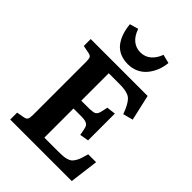

<svg xmlns="http://www.w3.org/2000/svg" viewBox="-271 -1066 1181 1181"><g transform="rotate(45 319.5 -475.5)"><path d="M319.8 -752Q280.3 -752 249.8 -765.6Q219.2 -779.3 200 -804.4Q180.7 -829.6 169.7 -862.1Q158.7 -894.5 154.8 -935.1L210.9 -951.2Q227.5 -903.3 256.3 -880.6Q285.2 -857.9 321.8 -857.9Q361.3 -857.9 389.9 -881.8Q418.5 -905.8 434.1 -948.2L491.2 -934.1Q487.8 -897.9 474.9 -865.5Q461.9 -833 440.9 -807.4Q419.9 -781.7 388.7 -766.8Q357.4 -752 319.8 -752ZM48.8 0V-60.1L97.2 -68.8Q117.2 -72.3 122.6 -83.5Q127.9 -94.7 127.9 -120.1V-584Q127.9 -608.9 122.1 -618.2Q116.2 -627.4 95.2 -630.9L48.8 -640.1V-700.2H543.9L582 -532.2L517.1 -515.1Q505.9 -545.9 495.6 -565.4Q485.4 -585 474.1 -598.4Q462.9 -611.8 447 -618.2Q431.2 -624.5 413.3 -627.2Q395.5 -629.9 368.2 -629.9H275.9V-391.1H327.1Q342.3 -391.1 352.1 -391.4Q361.8 -391.6 370.8 -393.3Q379.9 -395 384.8 -396Q389.6 -397 394.8 -401.6Q399.9 -406.2 402.1 -408.9Q404.3 -411.6 407.2 -420.4Q410.2 -429.2 411.4 -434.8Q412.6 -440.4 415.5 -454.1Q416.5 -458 417 -460.4Q417.5 -462.9 418.2 -466.8Q418.9 -470.7 419.9 -474.1L478 -481V-248L419.9 -237.8Q419.4 -240.2 418.9 -245.6Q411.6 -292 404.3 -303.2Q394.5 -319.3 363.8 -322.3Q356 -322.8 344.2 -323.2H275.9V-69.8H394Q420.4 -69.8 436.8 -71Q453.1 -72.3 468.5 -76.9Q483.9 -81.5 492.7 -88.6Q501.5 -95.7 510.5 -109.9Q519.5 -124 525.6 -142.1Q531.7 -160.2 539.1 -188H607.9L584 0Z"/></g></svg>

Font: Literata Book
Style: Bold
Weight: 700
Designer: Latin by Veronika Burian and Jose Scaglione. Greek by Irene Vlachou. Cyrillic by Vera Evstafieva
Foundry: TypeTogether
Version: Version 2.003;PS 002.003;hotconv 1.0.88;makeotf.lib2.5.64775